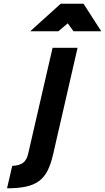

<svg xmlns="http://www.w3.org/2000/svg" viewBox="-20 -948 567 1037"><path d="M267 -115Q255 -62 237 -26.5Q219 9 190.5 30Q162 51 120 60Q78 69 18 69L46 -52Q85 -54 104.5 -68.5Q124 -83 132 -117L264 -690H399ZM308 -928H431L527 -779H377L346 -822L295 -779H143Z"/></svg>

Font: Panefresco 999wt
Style: Italic
Weight: 900
Version: Version 1.001